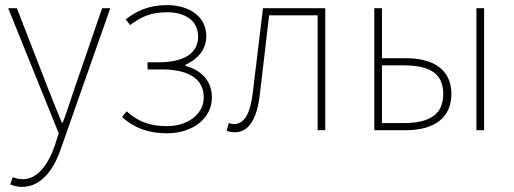

<svg xmlns="http://www.w3.org/2000/svg" viewBox="-20 -510 2012 752"><path d="M66 222C148 222 196 142 220 68L412 -478H380L272 -164C258 -124 242 -72 226 -30H222C204 -72 184 -124 168 -164L46 -478H12L210 12L196 56C170 134 128 192 68 192C56 192 40 188 30 184L20 212C32 218 50 222 66 222Z M635 12C734 12 810 -46 810 -128C810 -200 760 -238 706 -252V-256C754 -278 788 -315 788 -368C788 -448 718 -490 634 -490C560 -490 512 -465 472 -434L490 -412C530 -442 568 -462 634 -462C702 -462 756 -432 756 -366C756 -305 705 -266 602 -266H558V-238H616C718 -238 778 -201 778 -129C778 -60 712 -16 634 -16C574 -16 524 -30 476 -74L458 -52C509 -5 568 12 635 12Z M900 8C952 8 986 -39 998 -142C1010 -245 1022 -347 1034 -450H1224V0H1254V-478H1010C997 -367 983 -257 970 -146C960 -63 936 -24 896 -24C888 -24 882 -26 876 -28L868 2C878 6 886 8 900 8Z M1446 0H1570C1682 0 1748 -50 1748 -142C1748 -234 1682 -282 1570 -282H1476V-478H1446ZM1476 -28V-254H1560C1665 -254 1716 -221 1716 -142C1716 -63 1665 -28 1560 -28ZM1846 0H1876V-478H1846Z"/></svg>

Font: Source Sans Pro ExtraLight
Style: Regular
Weight: 200
Designer: Paul D. Hunt
Foundry: Adobe Systems Incorporated
Version: Version 3.006;hotconv 1.0.111;makeotfexe 2.5.65597